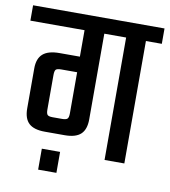

<svg xmlns="http://www.w3.org/2000/svg" viewBox="-101 -696 759 859"><g transform="rotate(10 278.5 -266.0)"><path d="M129.9 94.2V-1H212.9V94.2ZM152.8 -147.9H195.8Q213.9 -147.9 220 -153.8Q226.1 -159.7 226.1 -178.2V-365.2H154.8Q135.3 -365.2 129.6 -359.4Q124 -353.5 124 -334V-178.2Q124 -159.7 129.6 -153.8Q135.3 -147.9 152.8 -147.9ZM577.1 -626V-556.2H504.9V0H415V-556.2H315.9V-167Q315.9 -121.1 293 -99.6Q270 -78.1 220.2 -78.1H129.9Q80.1 -78.1 57.1 -99.6Q34.2 -121.1 34.2 -167V-349.1Q34.2 -393.6 58.3 -414.8Q82.5 -436 133.8 -436H226.1V-556.2H-20V-626Z"/></g></svg>

Font: Teko
Style: Regular
Weight: 400
Designer: Manushi Parikh, Jonny Pinhorn
Foundry: Indian Type Foundry
Version: Version 2.000;PS 1.0;hotconv 1.0.79;makeotf.lib2.5.61930